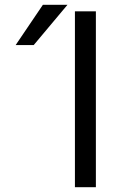

<svg xmlns="http://www.w3.org/2000/svg" viewBox="-20 -777 533 797"><path d="M291 0V-730H378V0ZM120 -590H45L158 -757H260Z"/></svg>

Font: M PLUS 1p
Style: Regular
Weight: 400
Version: Version 1.062